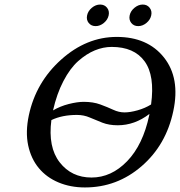

<svg xmlns="http://www.w3.org/2000/svg" viewBox="-20 -822 798 852"><path d="M562.5 -720.2Q551.3 -734.4 555.4 -753.9Q559.6 -773.4 576.9 -787.6Q594.2 -801.8 613.5 -801.8Q632.8 -801.8 644 -787.6Q655.3 -773.4 651.1 -753.9Q647 -734.4 629.9 -720.2Q612.8 -706.1 593.3 -706.1Q573.7 -706.1 562.5 -720.2ZM373.5 -720.2Q362.3 -734.4 366.5 -753.9Q370.6 -773.4 387.7 -787.6Q404.8 -801.8 424.3 -801.8Q443.8 -801.8 455.1 -787.6Q466.3 -773.4 462.2 -753.9Q458 -734.4 440.9 -720.2Q423.8 -706.1 404.3 -706.1Q384.8 -706.1 373.5 -720.2ZM749 -329.1Q717.3 -178.7 608.4 -84.5Q499.5 9.8 356.9 9.8Q292.5 9.8 239.5 -12.5Q186.5 -34.7 152.1 -76.2Q117.7 -117.7 105 -177Q92.3 -236.3 107.9 -310.1Q139.2 -457 251.5 -557.6Q363.8 -658.2 498 -658.2Q635.3 -658.2 707.8 -566.7Q780.3 -475.1 749 -329.1ZM650.4 -358.4Q668 -486.3 621.6 -550Q575.2 -613.8 475.6 -613.8Q438 -613.8 400.6 -598.4Q363.3 -583 327.1 -551Q291 -519 261.5 -462.4Q231.9 -405.8 215.3 -332Q246.6 -350.6 284.9 -360.4Q323.2 -370.1 351.6 -370.1Q393.6 -370.1 425.3 -358.4Q457 -346.7 482.2 -335Q507.3 -323.2 532.5 -323.2Q557.6 -323.2 590.6 -332.5Q623.5 -341.8 650.4 -358.4ZM643.1 -316.4Q577.6 -266.1 502.4 -266.1Q463.9 -266.1 434.3 -277.6Q404.8 -289.1 378.4 -300.5Q352.1 -312 321.3 -312Q255.4 -312 208 -289.1Q192.4 -168.9 244.9 -101.6Q297.4 -34.2 386.2 -34.2Q474.1 -34.2 544.2 -106.7Q614.3 -179.2 642.1 -310.1Q642.1 -311 642.6 -313.2Q643.1 -315.4 643.1 -316.4Z"/></svg>

Font: Linux Biolinum
Style: Italic
Weight: 400
Italic angle: -12°
Designer: Philipp H. Poll
Foundry: Philipp H. Poll
Version: Version 1.1.3 ; ttfautohint (v0.9)